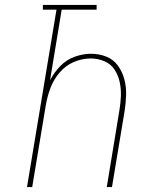

<svg xmlns="http://www.w3.org/2000/svg" viewBox="-20 -755 616 775"><path d="M89 0H110L165 -331Q171 -366 183.5 -399.5Q196 -433 220 -461.5Q244 -490 277.5 -504.5Q311 -519 346 -519Q375 -519 401 -508Q427 -497 442 -474.5Q457 -452 463 -424.5Q469 -397 468 -368Q467 -339 462 -310L411 0H432L483 -307Q488 -339 489 -371.5Q490 -404 482 -434.5Q474 -465 456 -490Q438 -515 409 -526.5Q380 -538 347 -538Q315 -538 281.5 -526Q248 -514 223 -488Q198 -462 182 -431L229 -716H370V-735H153V-716H208Z"/></svg>

Font: Iosevka Sparkle Thin
Style: Italic
Weight: 100
Italic angle: -9°
Designer: Belleve Invis
Foundry: Belleve Invis
Version: Version 4.5.0; ttfautohint (v1.8.3)